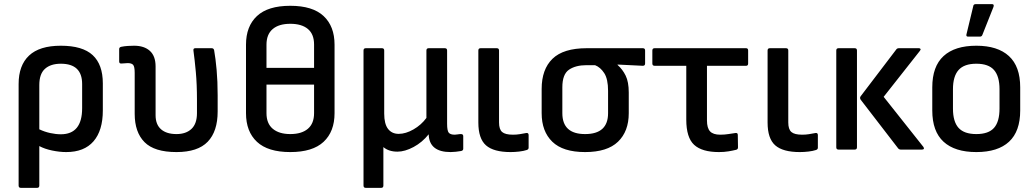

<svg xmlns="http://www.w3.org/2000/svg" viewBox="-20 -723 5008 928"><path d="M81 185Q70 185 70 174V-317Q70 -407 120.5 -454.5Q171 -502 274 -502Q379 -502 428 -456.5Q477 -411 477 -320V-189Q477 -92 432 -40Q387 12 300 12Q268 12 232 4.5Q196 -3 170 -17V174Q170 185 159 185ZM170 -312V-98Q195 -86 222.5 -80Q250 -74 274 -74Q377 -74 377 -200V-317Q377 -415 274 -415Q225 -415 197.5 -390.5Q170 -366 170 -312Z M833 12Q726 12 678.5 -36Q631 -84 631 -173V-371Q631 -401 623.5 -409.5Q616 -418 597 -418Q591 -418 583 -417Q575 -416 567 -416Q556 -415 556 -426V-486Q556 -495 567 -497Q582 -500 598.5 -501Q615 -502 628 -502Q677 -502 704.5 -477Q732 -452 732 -402V-166Q732 -121 758.5 -98Q785 -75 833 -75Q879 -75 905.5 -100Q932 -125 932 -176V-241Q932 -315 926.5 -375Q921 -435 915 -478Q913 -490 924 -490H1003Q1013 -490 1015 -480Q1022 -441 1027 -385.5Q1032 -330 1032 -262V-184Q1032 -88 984 -38Q936 12 833 12Z M1383 -695Q1491 -695 1544 -645.5Q1597 -596 1597 -507V-176Q1597 -87 1544 -37.5Q1491 12 1383 12Q1275 12 1222 -37.5Q1169 -87 1169 -176V-507Q1169 -596 1222 -645.5Q1275 -695 1383 -695ZM1383 -608Q1328 -608 1298 -582.5Q1268 -557 1268 -507V-395H1498V-508Q1498 -558 1468 -583Q1438 -608 1383 -608ZM1383 -75Q1438 -75 1468 -100.5Q1498 -126 1498 -176V-314H1268V-176Q1268 -126 1298.5 -100.5Q1329 -75 1383 -75Z M1748 185Q1737 185 1737 174V-479Q1737 -490 1748 -490H1826Q1837 -490 1837 -479V-174Q1837 -124 1855.5 -100Q1874 -76 1907 -76Q1941 -76 1978.5 -97.5Q2016 -119 2041 -153V-479Q2041 -490 2052 -490H2130Q2141 -490 2141 -479V-125Q2141 -91 2149 -81.5Q2157 -72 2178 -72Q2185 -72 2192.5 -73.5Q2200 -75 2208 -75Q2219 -75 2219 -65V-4Q2219 5 2208 7Q2197 9 2183 10.5Q2169 12 2158 12Q2055 12 2052 -73V-74Q2021 -35 1979 -12.5Q1937 10 1901 10Q1859 10 1833 -12V174Q1833 185 1822 185Z M2448 12Q2366 12 2329 -20.5Q2292 -53 2292 -131V-479Q2292 -490 2303 -490H2381Q2392 -490 2392 -479V-131Q2392 -98 2407 -85Q2422 -72 2459 -72Q2477 -72 2492 -74.5Q2507 -77 2523 -80Q2535 -82 2535 -70V-9Q2535 -1 2526 2Q2511 7 2489.5 9.5Q2468 12 2448 12Z M2808 12Q2701 12 2649.5 -38Q2598 -88 2598 -176V-293Q2598 -388 2650.5 -439Q2703 -490 2816 -490H3087Q3098 -490 3098 -479V-416Q3098 -405 3087 -405L2965 -411V-409Q2989 -388 3004 -357.5Q3019 -327 3019 -276V-176Q3019 -88 2967 -38Q2915 12 2808 12ZM2808 -75Q2919 -75 2919 -176V-284Q2919 -341 2900.5 -369.5Q2882 -398 2856 -408H2815Q2762 -408 2730 -386Q2698 -364 2698 -301V-176Q2698 -75 2808 -75Z M3455 12Q3373 12 3335 -23Q3297 -58 3297 -145V-405H3144Q3133 -405 3133 -416V-479Q3133 -490 3144 -490H3586Q3596 -490 3596 -479V-416Q3596 -405 3586 -405H3397V-141Q3397 -104 3412 -88Q3427 -72 3461 -72Q3482 -72 3500.5 -75Q3519 -78 3534 -80Q3546 -82 3546 -71L3547 -11Q3547 -1 3538 1Q3522 5 3501 8.5Q3480 12 3455 12Z M3846 12Q3764 12 3727 -20.5Q3690 -53 3690 -131V-479Q3690 -490 3701 -490H3779Q3790 -490 3790 -479V-131Q3790 -98 3805 -85Q3820 -72 3857 -72Q3875 -72 3890 -74.5Q3905 -77 3921 -80Q3933 -82 3933 -70V-9Q3933 -1 3924 2Q3909 7 3887.5 9.5Q3866 12 3846 12Z M4334 0Q4326 0 4321 -6L4140 -241Q4134 -250 4140 -258L4312 -484Q4316 -490 4325 -490H4421Q4427 -490 4429 -486.5Q4431 -483 4426 -477L4251 -255L4443 -13Q4447 -7 4445 -3.5Q4443 0 4436 0ZM4033 0Q4022 0 4022 -11V-479Q4022 -490 4033 -490H4111Q4122 -490 4122 -479V-11Q4122 0 4111 0Z M4699 12Q4595 12 4540.5 -38Q4486 -88 4486 -189V-301Q4486 -402 4540.5 -452Q4595 -502 4699 -502Q4802 -502 4856.5 -452Q4911 -402 4911 -301V-189Q4911 -88 4857 -38Q4803 12 4699 12ZM4699 -75Q4758 -75 4784.5 -105Q4811 -135 4811 -198V-292Q4811 -354 4784.5 -384.5Q4758 -415 4699 -415Q4640 -415 4613 -384.5Q4586 -354 4586 -292V-198Q4586 -135 4613 -105Q4640 -75 4699 -75ZM4659 -546Q4649 -546 4651 -556L4684 -693Q4685 -703 4696 -703H4775Q4786 -703 4782 -690L4728 -554Q4725 -546 4716 -546Z"/></svg>

Font: Sofia Sans SemiBold
Style: Regular
Weight: 600
Designer: Botio Nikoltchev, Ani Petrova
Foundry: lettersoup
Version: Version 4.101; ttfautohint (v1.8.4.7-5d5b)